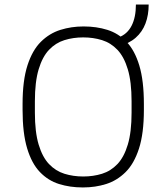

<svg xmlns="http://www.w3.org/2000/svg" viewBox="-20 -812 730 842"><path d="M342 10Q287 10 239 -5Q191 -20 155 -57.5Q119 -95 99 -161.5Q79 -228 79 -330V-356Q79 -459 100.5 -525.5Q122 -592 159.5 -629Q197 -666 245 -681Q293 -696 345 -696H348Q403 -696 451 -681Q499 -666 535 -628.5Q571 -591 591 -524.5Q611 -458 611 -356V-330Q611 -227 589.5 -160.5Q568 -94 530.5 -57Q493 -20 445.5 -5Q398 10 345 10ZM345 -38Q389 -38 427.5 -50Q466 -62 495 -92.5Q524 -123 540.5 -178Q557 -233 557 -318V-368Q557 -453 540.5 -508Q524 -563 495 -593.5Q466 -624 427.5 -636Q389 -648 345 -648Q301 -648 262.5 -636Q224 -624 195 -593.5Q166 -563 149.5 -508Q133 -453 133 -368V-318Q133 -233 149.5 -178Q166 -123 195 -92.5Q224 -62 262.5 -50Q301 -38 345 -38ZM500 -609V-648Q538 -662 557 -699Q576 -736 576 -792H632Q632 -746 618 -709Q604 -672 575 -646.5Q546 -621 500 -609Z"/></svg>

Font: Chivo Medium Thin
Style: Regular
Weight: 250
Version: Version 2.002